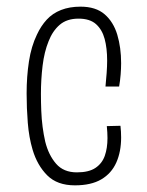

<svg xmlns="http://www.w3.org/2000/svg" viewBox="-20 -546 442 577"><path d="M205 11Q152 11 122 -19Q92 -49 78 -96Q67 -133 63.5 -177Q60 -221 60 -265Q60 -316 67 -361.5Q74 -407 91 -442Q103 -468 120.5 -487Q138 -506 163.5 -516Q189 -526 222 -526Q268 -526 294.5 -503Q321 -480 332.5 -441.5Q344 -403 344 -356Q344 -340 342.5 -321.5Q341 -303 338 -286H297Q299 -306 300.5 -326.5Q302 -347 302 -364Q302 -401 294.5 -429Q287 -457 268.5 -473.5Q250 -490 216 -490Q181 -490 159.5 -471.5Q138 -453 126 -422Q113 -390 108 -348.5Q103 -307 103 -264Q103 -239 104 -213.5Q105 -188 108 -165Q111 -142 116 -120Q126 -80 148.5 -54Q171 -28 211 -28Q247 -28 267 -41.5Q287 -55 295 -78Q303 -101 303 -131Q303 -139 302.5 -148Q302 -157 301 -167L342 -168Q343 -159 343.5 -150.5Q344 -142 344 -133Q344 -90 329.5 -57.5Q315 -25 284.5 -7Q254 11 205 11Z"/></svg>

Font: Truculenta ExtraLight
Style: Regular
Weight: 250
Version: Version 1.002